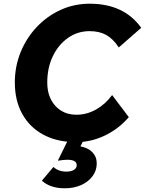

<svg xmlns="http://www.w3.org/2000/svg" viewBox="-20 -751 782 1036"><path d="M585 -238 675 -119Q620 -55 545.5 -19.5Q471 16 391 16Q290 16 215.5 -23.5Q141 -63 100.5 -135.5Q60 -208 60 -306Q60 -393 91.5 -470Q123 -547 179 -606Q235 -665 308 -698Q381 -731 464 -731Q649 -731 742 -601L621 -495Q590 -542 553 -562.5Q516 -583 463 -583Q399 -583 347 -546.5Q295 -510 265 -447.5Q235 -385 235 -306Q235 -228 278.5 -180Q322 -132 393 -132Q448 -132 498 -160Q548 -188 585 -238ZM206 224 268 150Q296 175 338 175Q364 175 379 165.5Q394 156 394 140Q394 111 343 111Q327 111 292 116L354 -10H438L414 39Q455 46 478.5 70.5Q502 95 502 131Q502 169 479.5 199.5Q457 230 418 247.5Q379 265 330 265Q251 265 206 224Z"/></svg>

Font: Wix Madefor Text ExtraBold
Style: Italic
Weight: 800
Italic angle: -12°
Designer: Dalton Maag Ltd
Foundry: Dalton Maag Ltd
Version: Version 3.100